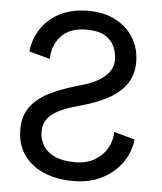

<svg xmlns="http://www.w3.org/2000/svg" viewBox="-53 -778 702 834"><g transform="rotate(5 298.0 -361.0)"><path d="M297.9 -650.4Q224.1 -650.4 187 -608.9Q149.9 -567.4 149.9 -509.8L58.6 -534.2Q65.4 -592.3 95.9 -637Q126.5 -681.6 178 -707Q229.5 -732.4 297.9 -732.4Q369.1 -732.4 419.9 -705.1Q470.7 -677.7 497.8 -631.6Q524.9 -585.4 524.9 -529.3Q524.9 -473.1 497.6 -433.1Q470.2 -393.1 419.4 -365.5Q368.7 -337.9 297.9 -318.8Q262.7 -309.6 233.9 -298.3Q205.1 -287.1 184.3 -272.5Q163.6 -257.8 152.6 -238.5Q141.6 -219.2 141.6 -193.4Q141.6 -159.2 158.2 -131.6Q174.8 -104 209.5 -88.1Q244.1 -72.3 297.9 -72.3Q347.2 -72.3 382.6 -92.8Q418 -113.3 437 -146.5Q456.1 -179.7 456.1 -217.8L546.9 -193.4Q540.5 -135.3 507.3 -89.4Q474.1 -43.5 420.4 -16.8Q366.7 9.8 297.9 9.8Q223.1 9.8 167.2 -14.6Q111.3 -39.1 80.1 -84.5Q48.8 -129.9 48.8 -193.4Q48.8 -256.8 81.5 -297.4Q114.3 -337.9 170.7 -363.8Q227.1 -389.6 297.9 -408.7Q324.2 -416 348.4 -427Q372.6 -438 391.4 -452.9Q410.2 -467.8 421.1 -486.8Q432.1 -505.9 432.1 -529.3Q432.1 -560.5 419.9 -588.1Q407.7 -615.7 378.4 -633.1Q349.1 -650.4 297.9 -650.4Z"/></g></svg>

Font: Giphurs SC
Style: Regular
Weight: 400
Version: Version 0.920